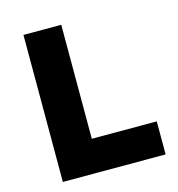

<svg xmlns="http://www.w3.org/2000/svg" viewBox="-105 -792 819 883"><g transform="rotate(-15 305.0 -350.0)"><path d="M86 0V-700H266V-157.3H575.3V0Z"/></g></svg>

Font: Lexend Medium
Style: Regular
Weight: 500
Designer: Bonnie Shaver-Troup, Thomas Jockin
Foundry: Lexend
Version: Version 1.005